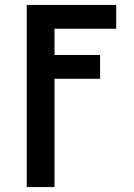

<svg xmlns="http://www.w3.org/2000/svg" viewBox="-20 -540 540 775"><path d="M88 215V-520H449V-424H200V-318H384V-222H200V215Z"/></svg>

Font: Iosevka Term
Style: Bold
Weight: 700
Monospace: yes
Designer: Belleve Invis
Foundry: Belleve Invis
Version: Version 30.0.1